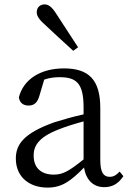

<svg xmlns="http://www.w3.org/2000/svg" viewBox="-20 -839 592 873"><path d="M335 -624 236 -776C216 -808 200 -819 183 -819C164 -819 147 -807 147 -783C147 -770 154 -753 183 -728C224 -690 267 -649 313 -608ZM360 -114C296 -63 267 -45 225 -45C171 -45 133 -72 133 -132C133 -172 151 -214 248 -251C275 -262 319 -276 360 -287ZM524 -59C509 -43 497 -35 479 -35C452 -35 436 -53 436 -111V-348C436 -478 382 -528 271 -528C165 -528 87 -479 66 -397C68 -373 85 -359 110 -359C136 -359 151 -374 159 -403L181 -477C207 -486 230 -488 251 -488C327 -488 360 -461 360 -351V-319C314 -309 266 -295 227 -283C91 -234 52 -185 52 -118C52 -32 116 14 196 14C261 14 301 -15 362 -77C371 -22 403 12 454 12C489 12 517 -2 541 -38Z"/></svg>

Font: Source Han Serif AKR9
Style: Regular
Weight: 400
Designer: Ryoko NISHIZUKA 西塚涼子 (kana & ideographs); Frank Grießhammer (Latin, Greek & Cyrillic); Sandoll Communications 산돌커뮤니케이션, 
Foundry: Adobe Systems Incorporated
Version: Version 1.005;hotconv 1.0.107;makeotfexe 2.5.65593